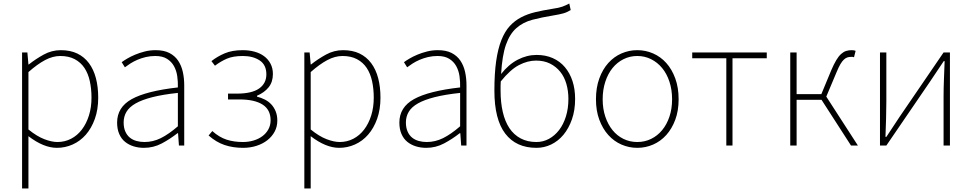

<svg xmlns="http://www.w3.org/2000/svg" viewBox="-20 -824 5503 1087"><path d="M135 -527H105V243H141V-53Q227 13 302 13Q349 13 391.5 -6Q434 -25 466 -61.5Q498 -98 517 -151Q536 -204 536 -271Q536 -332 523 -381.5Q510 -431 483.5 -466.5Q457 -502 417.5 -521Q378 -540 324 -540Q273 -540 227.5 -515Q182 -490 143 -459H141ZM141 -91V-416Q192 -461 235.5 -484Q279 -507 321 -507Q369 -507 403 -489Q437 -471 458 -439.5Q479 -408 488.5 -364.5Q498 -321 498 -271Q498 -216 483.5 -170Q469 -124 443.5 -90.5Q418 -57 382.5 -38.5Q347 -20 305 -20Q273 -20 231 -36Q189 -52 141 -91Z M795 13Q849 13 896 -12Q943 -37 985 -70H988L993 0H1023V-341Q1023 -381 1015 -417Q1007 -453 988.5 -480.5Q970 -508 939 -524Q908 -540 861 -540Q829 -540 799.5 -532.5Q770 -525 745 -514.5Q720 -504 700.5 -492.5Q681 -481 669 -472L687 -443Q700 -453 718 -464.5Q736 -476 758 -485.5Q780 -495 805.5 -501Q831 -507 859 -507Q900 -507 925.5 -491Q951 -475 965 -449.5Q979 -424 983.5 -392.5Q988 -361 987 -329Q809 -309 726 -263Q643 -217 643 -130Q643 -93 655 -65.5Q667 -38 688 -21Q709 -4 736.5 4.5Q764 13 795 13ZM798 -20Q774 -20 752.5 -26Q731 -32 715 -45Q699 -58 689.5 -79.5Q680 -101 680 -131Q680 -164 696 -191Q712 -218 748 -238.5Q784 -259 843 -274Q902 -289 987 -298V-109Q935 -64 890.5 -42Q846 -20 798 -20Z M1356 13Q1397 13 1432.5 1.5Q1468 -10 1494 -30.5Q1520 -51 1535 -79Q1550 -107 1550 -141Q1550 -171 1540.5 -194Q1531 -217 1515.5 -233.5Q1500 -250 1479 -260.5Q1458 -271 1435 -277V-282Q1477 -300 1501 -330Q1525 -360 1525 -405Q1525 -438 1511.5 -463.5Q1498 -489 1475 -506Q1452 -523 1421 -531.5Q1390 -540 1355 -540Q1294 -540 1252 -522Q1210 -504 1177 -478L1197 -452Q1230 -477 1265 -492Q1300 -507 1355 -507Q1412 -507 1450 -482Q1488 -457 1488 -403Q1488 -352 1447 -323Q1406 -294 1321 -294H1271V-261H1336Q1421 -261 1466.5 -232Q1512 -203 1512 -143Q1512 -115 1499.5 -92Q1487 -69 1465.5 -53Q1444 -37 1415.5 -28.5Q1387 -20 1355 -20Q1304 -20 1262.5 -33.5Q1221 -47 1182 -82L1161 -57Q1204 -19 1251.5 -3Q1299 13 1356 13Z M1733 -527H1703V243H1739V-53Q1825 13 1900 13Q1947 13 1989.5 -6Q2032 -25 2064 -61.5Q2096 -98 2115 -151Q2134 -204 2134 -271Q2134 -332 2121 -381.5Q2108 -431 2081.5 -466.5Q2055 -502 2015.5 -521Q1976 -540 1922 -540Q1871 -540 1825.5 -515Q1780 -490 1741 -459H1739ZM1739 -91V-416Q1790 -461 1833.5 -484Q1877 -507 1919 -507Q1967 -507 2001 -489Q2035 -471 2056 -439.5Q2077 -408 2086.5 -364.5Q2096 -321 2096 -271Q2096 -216 2081.5 -170Q2067 -124 2041.5 -90.5Q2016 -57 1980.5 -38.5Q1945 -20 1903 -20Q1871 -20 1829 -36Q1787 -52 1739 -91Z M2393 13Q2447 13 2494 -12Q2541 -37 2583 -70H2586L2591 0H2621V-341Q2621 -381 2613 -417Q2605 -453 2586.5 -480.5Q2568 -508 2537 -524Q2506 -540 2459 -540Q2427 -540 2397.5 -532.5Q2368 -525 2343 -514.5Q2318 -504 2298.5 -492.5Q2279 -481 2267 -472L2285 -443Q2298 -453 2316 -464.5Q2334 -476 2356 -485.5Q2378 -495 2403.5 -501Q2429 -507 2457 -507Q2498 -507 2523.5 -491Q2549 -475 2563 -449.5Q2577 -424 2581.5 -392.5Q2586 -361 2585 -329Q2407 -309 2324 -263Q2241 -217 2241 -130Q2241 -93 2253 -65.5Q2265 -38 2286 -21Q2307 -4 2334.5 4.5Q2362 13 2393 13ZM2396 -20Q2372 -20 2350.5 -26Q2329 -32 2313 -45Q2297 -58 2287.5 -79.5Q2278 -101 2278 -131Q2278 -164 2294 -191Q2310 -218 2346 -238.5Q2382 -259 2441 -274Q2500 -289 2585 -298V-109Q2533 -64 2488.5 -42Q2444 -20 2396 -20Z M3211 -767 3203 -804Q3191 -798 3182.5 -794Q3174 -790 3164 -786.5Q3154 -783 3141 -780Q3128 -777 3107 -774Q3056 -766 3011.5 -755.5Q2967 -745 2930.5 -726Q2894 -707 2866 -676.5Q2838 -646 2818.5 -597Q2799 -548 2789 -478Q2779 -408 2779 -311Q2779 -148 2840.5 -67.5Q2902 13 3017 13Q3061 13 3100.5 -6Q3140 -25 3170 -61Q3200 -97 3218 -148.5Q3236 -200 3236 -264Q3236 -320 3221 -365.5Q3206 -411 3178 -444Q3150 -477 3109.5 -495Q3069 -513 3018 -513Q2963 -513 2911 -486Q2859 -459 2817 -405Q2823 -510 2844.5 -571Q2866 -632 2903.5 -665Q2941 -698 2994 -712Q3047 -726 3115 -737Q3146 -742 3168 -748Q3190 -754 3211 -767ZM3017 -20Q2966 -20 2927.5 -40.5Q2889 -61 2864 -98.5Q2839 -136 2826.5 -190Q2814 -244 2814 -310V-337Q2814 -350 2815 -363Q2869 -430 2918 -455.5Q2967 -481 3015 -481Q3060 -481 3094 -464Q3128 -447 3151.5 -418Q3175 -389 3186.5 -349Q3198 -309 3198 -264Q3198 -210 3184 -165Q3170 -120 3145.5 -88Q3121 -56 3088 -38Q3055 -20 3017 -20Z M3588 13Q3635 13 3677.5 -5.5Q3720 -24 3752 -59.5Q3784 -95 3803 -146Q3822 -197 3822 -262Q3822 -328 3803 -380Q3784 -432 3752 -467.5Q3720 -503 3677.5 -521.5Q3635 -540 3588 -540Q3541 -540 3498.5 -521.5Q3456 -503 3424 -467.5Q3392 -432 3373 -380Q3354 -328 3354 -262Q3354 -197 3373 -146Q3392 -95 3424 -59.5Q3456 -24 3498.5 -5.5Q3541 13 3588 13ZM3588 -20Q3546 -20 3510 -37.5Q3474 -55 3448 -87Q3422 -119 3407 -163.5Q3392 -208 3392 -262Q3392 -316 3407 -361.5Q3422 -407 3448 -439Q3474 -471 3510 -489Q3546 -507 3588 -507Q3630 -507 3666 -489Q3702 -471 3728.5 -439Q3755 -407 3770 -361.5Q3785 -316 3785 -262Q3785 -208 3770 -163.5Q3755 -119 3728.5 -87Q3702 -55 3666 -37.5Q3630 -20 3588 -20Z M3899 -494H4092V0H4127V-494H4321V-527H3899Z M4798 0H4837L4658 -277L4716 -415Q4728 -444 4738 -461Q4748 -478 4758 -487Q4768 -496 4777.5 -499Q4787 -502 4799 -502Q4805 -502 4807.5 -502Q4810 -502 4815 -500L4824 -536Q4817 -540 4801 -540Q4785 -540 4770.5 -535.5Q4756 -531 4742 -518.5Q4728 -506 4714.5 -483.5Q4701 -461 4686 -426L4630 -291H4490V-527H4454V0H4490V-259H4631Z M4998 -527H4962V0H4998L5246 -363L5323 -478H5328Q5326 -424 5324 -373Q5322 -322 5322 -277V0H5358V-527H5322L5074 -164Q5057 -139 5036 -106.5Q5015 -74 4998 -49H4993Q4995 -103 4996.5 -153.5Q4998 -204 4998 -249Z"/></svg>

Font: Spoqa Han Sans Neo Thin
Style: Regular
Weight: 100
Designer: [Spoqa Han Sans Neo] Dong-huui Kim  Younghwa Kang  Yujin Lee  [Noto Sans] Ryoko NISHIZUKA  (kana & ideographs); Paul D. 
Foundry: Spoqa (http://www.spoqa-han-sans.com)
Version: Version 1.100;hotconv 1.0.109;makeotfexe 2.5.65596